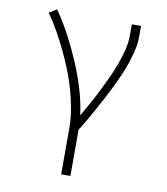

<svg xmlns="http://www.w3.org/2000/svg" viewBox="-83 -598 766 882"><g transform="rotate(10 300.0 -156.5)"><path d="M262 215V0Q262 -45 254 -90Q246 -135 233.5 -179Q221 -223 204 -265Q187 -307 167.5 -348Q148 -389 125.5 -429Q103 -469 77 -506L112 -528Q148 -476 177.5 -420.5Q207 -365 231.5 -307.5Q256 -250 274.5 -189.5Q293 -129 301 -67Q319 -98 337 -130Q355 -162 371 -194.5Q387 -227 402.5 -260Q418 -293 430.5 -327Q443 -361 452.5 -396.5Q462 -432 462 -468V-520H505V-468Q505 -436 497 -404.5Q489 -373 479 -342.5Q469 -312 456 -282.5Q443 -253 429 -224.5Q415 -196 400 -167.5Q385 -139 369.5 -111Q354 -83 338 -55Q322 -27 305 0V215Z"/></g></svg>

Font: Zed Sans Extralight Extended
Style: Regular
Weight: 200
Width: 7
Designer: Belleve Invis
Foundry: Belleve Invis
Version: Version 1.0.0; ttfautohint (v1.8.4)